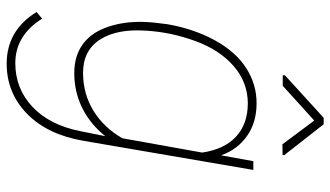

<svg xmlns="http://www.w3.org/2000/svg" viewBox="-228 -552 993 577"><g transform="rotate(90 268.5 -263.5)"><path d="M52.7 -269.5Q66.4 -349.1 100.8 -412.1Q135.3 -475.1 184.1 -506.6Q232.9 -538.1 290.5 -538.1Q347.7 -538.1 388.4 -509.5Q429.2 -481 446.8 -431.6L464.4 -528.3H490.7L403.3 -18.6Q384.8 90.3 322 151.6Q259.3 212.9 171.4 212.9Q71.3 212.9 16.1 123L36.1 106.4Q86.4 187 169.9 187Q246.1 187 301 135.5Q356 84 374.5 -9.8L389.2 -83.5Q354 -39.1 305.4 -14.6Q256.8 9.8 199.7 9.8Q147.9 9.8 112.8 -15.9Q77.6 -41.5 60.8 -91.1Q43.9 -140.6 45.9 -200.2Q46.9 -228 52.7 -269.5ZM72.3 -207.5Q65.9 -118.7 98.9 -67.6Q131.8 -16.6 198.7 -16.6Q261.7 -16.6 312.5 -47.6Q363.3 -78.6 395.5 -134.8L438.5 -374.5Q428.7 -441.4 390.4 -476.6Q352.1 -511.7 290.5 -511.7Q228 -511.7 179.2 -469.7Q130.4 -427.7 103.5 -354.5Q76.7 -281.2 72.3 -207.5ZM446.3 -621.1 445.8 -616.2 413.6 -615.7 342.3 -711.4 237.8 -616.7H206.1L206.5 -623.5L334 -739.7H353.5Z"/></g></svg>

Font: Roboto Thin
Style: Italic
Weight: 250
Italic angle: -12°
Designer: Google
Version: Version 2.134; 2016